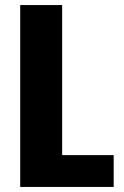

<svg xmlns="http://www.w3.org/2000/svg" viewBox="-20 -740 490 760"><path d="M196 0V-126H430V0ZM60 0V-720H226V0Z"/></svg>

Font: Akshar Light
Style: Regular
Weight: 300
Designer: Tall Chai
Foundry: Tall Chai
Version: Version 1.100